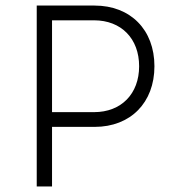

<svg xmlns="http://www.w3.org/2000/svg" viewBox="-20 -670 645 690"><path d="M112 -650V0H167V-214H320C449 -214 535 -301 535 -432C535 -563 449 -650 320 -650ZM167 -267V-597H318C416 -597 480 -531 480 -432C480 -333 416 -267 318 -267Z"/></svg>

Font: Grotesk 01 Extrafine
Style: Bold
Weight: 400
Designer: Frank Adebiaye, contributions by Jérémy Landes, Ariel Martín Pérez
Foundry: Velvetyne Type Foundry
Version: Version 3.000;Glyphs 3.1.2 (3150)